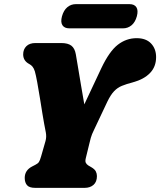

<svg xmlns="http://www.w3.org/2000/svg" viewBox="-20 -908 774 928"><path d="M448.5 -57Q448.5 -29 432 -14.5Q415.5 0 389 0H150.5Q121.5 0 110.5 -13Q99.5 -26 99.5 -48Q99.5 -85 135.5 -103.5L151 -111.5Q163 -117.5 168 -124.8Q173 -132 178.5 -151.5L200 -226.5Q205.5 -246 201.5 -267.8Q197.5 -289.5 193.5 -309.5Q190.5 -324.5 185 -359Q179.5 -393.5 173 -434Q166.5 -474.5 160 -510Q153.5 -545.5 148.5 -563Q144 -577.5 137.2 -585.8Q130.5 -594 121.5 -598.5Q92 -614 92 -645Q92 -669.5 107.5 -684.8Q123 -700 151.5 -700H275.5Q308.5 -700 325 -687.2Q341.5 -674.5 346.5 -645.5Q350 -624.5 356.8 -584.5Q363.5 -544.5 371.5 -496.5Q379.5 -448.5 387.5 -403.5L470 -579Q508.5 -660 549.5 -691.8Q590.5 -723.5 640.5 -723.5Q686 -723.5 710.2 -697.8Q734.5 -672 734.5 -632Q734.5 -585.5 705 -555Q675.5 -524.5 622 -510Q591 -502 569.5 -493.2Q548 -484.5 531.5 -467.2Q515 -450 499 -417L435 -281.5Q423.5 -258.5 418.8 -241.5Q414 -224.5 411 -210.5L395 -145Q391 -129.5 394.5 -121.8Q398 -114 406.5 -108.5L421 -100Q437.5 -90.5 443 -79.8Q448.5 -69 448.5 -57ZM279.5 -829Q287.5 -858 305.2 -873Q323 -888 346.5 -888H606Q629.5 -888 639.2 -873Q649 -858 641.5 -829.5Q633.5 -800.5 615.8 -785.8Q598 -771 574.5 -771H315Q291.5 -771 281.8 -786Q272 -801 279.5 -829Z"/></svg>

Font: Fraunces 72pt S100 Black
Style: Italic
Weight: 900
Italic angle: -16°
Version: Version 1.000; ttfautohint (v1.8.3)